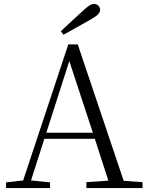

<svg xmlns="http://www.w3.org/2000/svg" viewBox="-20 -958 752 978"><path d="M290 -799 303 -781C348 -806 394 -831 437 -856C477 -878 490 -892 490 -908C490 -924 476 -938 459 -938C444 -938 429 -928 399 -900C364 -869 328 -834 290 -799ZM333 -647 453 -282H216ZM420 0H706V-30L610 -37L376 -732H328L98 -39L11 -29V0H235V-29L138 -39L206 -251H463L532 -38L420 -30Z"/></svg>

Font: Noto Serif CJK HK Light
Style: Regular
Weight: 300
Designer: Ryoko NISHIZUKA 西塚涼子 (kana & ideographs); Frank Grießhammer (Latin, Greek & Cyrillic); Wenlong ZHANG 张文龙 (bopomofo); San
Foundry: Adobe
Version: Version 2.001;hotconv 1.1.0;makeotfexe 2.6.0